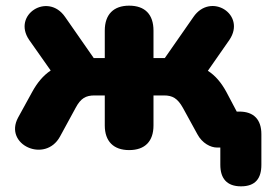

<svg xmlns="http://www.w3.org/2000/svg" viewBox="-20 -521 963 678"><path d="M831 137C882 137 903 109 903 61V-47C903 -98 877 -127 825 -127H816L779 -197C762 -228 741 -254 714 -271L790 -380C851 -470 724 -550 663 -461L562 -316H522V-413C522 -470 492 -501 436 -501C381 -501 350 -470 350 -413V-316H311L210 -461C149 -550 22 -469 83 -380L159 -272C132 -254 111 -228 94 -197L44 -106C-8 -10 140 57 192 -39L247 -140C265 -174 283 -184 314 -184H350V-78C350 -22 381 9 436 9C492 9 522 -22 522 -78V-184H559C589 -184 607 -174 626 -140L677 -47C694 -15 724 0 746 0H758V61C758 109 781 137 831 137Z"/></svg>

Font: SN Pro Heavy
Style: Regular
Weight: 800
Designer: Tobias Whetton
Foundry: Supernotes
Version: Version 1.001;Glyphs 3.2 (3249)